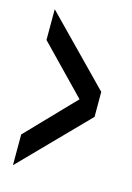

<svg xmlns="http://www.w3.org/2000/svg" viewBox="-84 -532 397 579"><g transform="rotate(15 115.0 -242.5)"><path d="M14.5 0.5 214.5 -204V-282L14.5 -486.5V-390.5L157 -243.5L14.5 -95.5Z"/></g></svg>

Font: Anybody ExtraCondensed Medium
Style: Regular
Weight: 500
Width: 2
Version: Version 1.113;gftools[0.9.25]